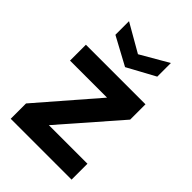

<svg xmlns="http://www.w3.org/2000/svg" viewBox="-222 -859 957 957"><g transform="rotate(45 256.0 -380.5)"><path d="M36 0V-108L301 -414H40V-526H460V-418L193 -112H465V0ZM257 -585 109 -665V-761L257 -676L404 -761V-665Z"/></g></svg>

Font: DM Sans 9pt
Style: Bold
Weight: 700
Version: Version 4.004;gftools[0.9.30]